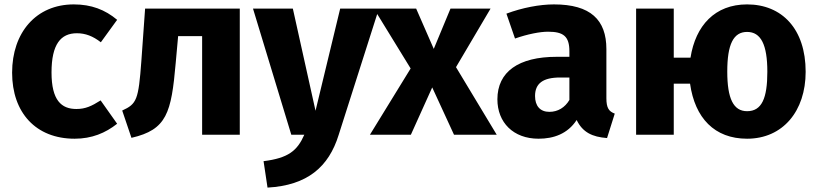

<svg xmlns="http://www.w3.org/2000/svg" viewBox="-20 -612 3713 872"><path d="M315 -592C144 -592 35 -464 35 -282C35 -100 143 18 319 18C397 18 459 -8 512 -50L437 -156C396 -130 368 -117 327 -117C259 -117 214 -156 214 -283C214 -411 256 -461 329 -461C368 -461 402 -448 438 -420L512 -522C457 -568 395 -592 315 -592Z M639 -573 622 -335C609 -158 601 -140 535 -110L577 14C738 -23 758 -99 778 -326L789 -448H898V0H1069V-573Z M1701 -573H1525L1413 -109L1310 -573H1129L1303 0H1362C1330 73 1289 106 1177 120L1195 240C1376 230 1473 146 1518 1Z M2051 -307 2208 -573H2026L1950 -390L1870 -573H1678L1845 -301L1660 0H1846L1943 -215L2042 0H2236Z M2734 -166V-389C2734 -522 2662 -592 2496 -592C2431 -592 2352 -577 2280 -550L2319 -437C2376 -457 2432 -468 2469 -468C2539 -468 2566 -447 2566 -379V-354H2508C2335 -354 2239 -286 2239 -161C2239 -56 2311 18 2426 18C2494 18 2558 -4 2599 -67C2626 -11 2670 10 2737 15L2772 -96C2745 -106 2734 -122 2734 -166ZM2475 -104C2433 -104 2410 -131 2410 -176C2410 -233 2446 -260 2524 -260H2566V-158C2546 -124 2514 -104 2475 -104Z M3373 -592C3227 -592 3139 -496 3116 -350H3040V-573H2869V0H3040V-232H3114C3136 -76 3225 18 3373 18C3535 18 3639 -107 3639 -286C3639 -481 3531 -592 3373 -592ZM3373 -107C3311 -107 3283 -164 3283 -287C3283 -411 3311 -467 3373 -467C3436 -467 3465 -409 3465 -286C3465 -166 3440 -107 3373 -107Z"/></svg>

Font: Glow Sans SC Normal ExtraBold
Style: Regular
Weight: 800
Designer: Ryoko NISHIZUKA (kana, bopomofo & ideographs); Paul D. Hunt (Latin, Greek & Cyrillic); Sandoll Communications, Soo-young
Version: Version 0.93